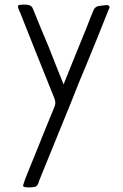

<svg xmlns="http://www.w3.org/2000/svg" viewBox="-20 -817 538 839"><path d="M257.8 -448.2Q283.2 -512.7 308.6 -574.2Q333 -635.7 358.4 -696.3Q365.2 -714.8 373 -734.4Q380.9 -752.9 388.7 -772.5Q395.5 -789.1 414.1 -791Q432.6 -793.9 450.2 -794.9Q459 -791 459 -785.2Q459 -784.2 458 -782.2Q455.1 -774.4 452.1 -768.6Q428.7 -710 405.3 -651.4Q380.9 -592.8 357.4 -534.2Q342.8 -500 325.2 -457Q307.6 -413.1 289.1 -366.2Q252.9 -277.3 215.8 -186.5Q178.7 -94.7 152.3 -30.3Q149.4 -22.5 146.5 -13.7Q143.6 -5.9 134.8 -1Q126 1 112.3 2Q109.4 2 106.4 2Q95.7 2 85.9 0Q78.1 -2 83 -13.7Q86.9 -26.4 89.8 -34.2Q96.7 -51.8 107.4 -78.1Q118.2 -104.5 130.9 -135.7Q153.3 -192.4 177.7 -252Q202.1 -311.5 215.8 -344.7Q221.7 -357.4 221.7 -367.2Q221.7 -377.9 216.8 -389.6Q179.7 -482.4 142.6 -574.2Q105.5 -667 69.3 -758.8Q65.4 -767.6 59.6 -781.2Q58.6 -785.2 58.6 -789.1Q58.6 -795.9 68.4 -795.9Q78.1 -796.9 85.9 -796.9Q97.7 -796.9 105.5 -794.9Q119.1 -792 124 -778.3Q141.6 -736.3 158.2 -694.3Q175.8 -652.3 193.4 -610.4Q209 -571.3 224.6 -531.2Q241.2 -491.2 257.8 -448.2Z"/></svg>

Font: Das Gitter
Style: Book
Weight: 400
Version: Version 006.000